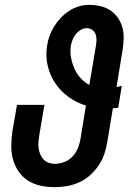

<svg xmlns="http://www.w3.org/2000/svg" viewBox="-20 -763 540 791"><path d="M206 8Q176 8 147.5 2Q119 -4 96 -18.5Q73 -33 57 -56Q41 -79 33.5 -106.5Q26 -134 26.5 -163.5Q27 -193 31 -222L50 -331H163L142 -207Q140 -193 138.5 -179.5Q137 -166 139 -152.5Q141 -139 146 -127Q151 -115 159.5 -106Q168 -97 180.5 -92.5Q193 -88 206 -88Q226 -88 246 -96Q266 -104 280 -119.5Q294 -135 301.5 -154.5Q309 -174 312 -193L334 -328Q295 -340 262.5 -363.5Q230 -387 208 -419.5Q186 -452 176.5 -492.5Q167 -533 174 -575Q177 -596 184.5 -616Q192 -636 203.5 -654.5Q215 -673 230.5 -689.5Q246 -706 264.5 -718Q283 -730 304 -736.5Q325 -743 345 -743Q369 -743 392 -738Q415 -733 433.5 -721Q452 -709 465 -690.5Q478 -672 484 -650.5Q490 -629 489.5 -605Q489 -581 485 -557L460 -404Q465 -405 470.5 -406.5Q476 -408 482 -410L467 -319Q462 -319 456 -318Q450 -317 445 -317L422 -178Q418 -153 409.5 -128Q401 -103 386 -81Q371 -59 351 -41Q331 -23 306.5 -12Q282 -1 256.5 3.5Q231 8 206 8ZM348 -413 375 -573Q377 -585 377.5 -597.5Q378 -610 374 -621.5Q370 -633 360 -640Q350 -647 338 -647Q325 -647 313 -640Q301 -633 292.5 -622.5Q284 -612 279 -599.5Q274 -587 272 -575Q268 -550 272.5 -526Q277 -502 286.5 -480.5Q296 -459 312 -441.5Q328 -424 348 -413Z"/></svg>

Font: Iosevka Term Curly
Style: Bold Italic
Weight: 700
Italic angle: -9°
Designer: Belleve Invis
Foundry: Belleve Invis
Version: Version 32.3.0